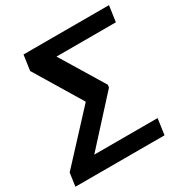

<svg xmlns="http://www.w3.org/2000/svg" viewBox="-171 -870 965 1005"><g transform="rotate(-30 311.5 -367.5)"><path d="M-2 0H536.6L550.3 -96.2H167.5L409.7 -361.8L412.1 -377.4L252.9 -639.6H611.8L625.5 -735.4H108.9L95.7 -643.1L267.6 -358.4L9.3 -79.6Z"/></g></svg>

Font: Winston SemiBold
Style: Italic
Weight: 600
Italic angle: -8.13011°
Designer: Vernon Adams, Kim Jin-seong, David Berlow, Cristiano Sobral
Foundry: The Winston Project Authors
Version: Version 3.004